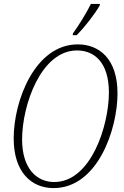

<svg xmlns="http://www.w3.org/2000/svg" viewBox="-20 -951 633 982"><path d="M352 -771H372C414 -813 465 -879 490 -923L491 -931H445C418 -877 383 -822 353 -780ZM254 11C479 11 581 -289 581 -473C581 -653 485 -724 378 -724C160 -724 50 -438 50 -243C50 -71 140 11 254 11ZM257 -20C170 -20 93 -86 93 -238C93 -412 189 -693 374 -693C463 -693 537 -631 537 -478C537 -310 446 -20 257 -20Z"/></svg>

Font: Noto Serif Condensed ExtraLight
Style: Italic
Weight: 200
Width: 3
Italic angle: -12°
Designer: Monotype Design Team
Foundry: Monotype Imaging Inc.
Version: Version 2.013